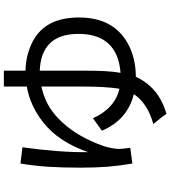

<svg xmlns="http://www.w3.org/2000/svg" viewBox="39 -890 921 1040"><g transform="rotate(-90 500.0 -369.5)"><path d="M551.8 -685.5Q480.5 -672.9 418.9 -637.7Q357.4 -603.5 305.7 -547.9Q270.5 -507.8 243.2 -459Q215.8 -409.2 196.3 -352.5Q195.3 -431.6 202.1 -520.5Q209 -610.4 222.7 -709Q193.4 -712.9 134.8 -719.7Q123 -651.4 117.2 -570.3Q112.3 -488.3 112.3 -393.6Q112.3 -320.3 117.2 -250Q123 -179.7 134.8 -113.3Q163.1 -117.2 219.7 -125Q216.8 -143.6 215.8 -159.2Q213.9 -173.8 213.9 -183.6Q213.9 -209 221.7 -240.2Q228.5 -271.5 244.1 -308.6Q269.5 -370.1 302.7 -421.9Q335.9 -473.6 378.9 -514.6Q414.1 -548.8 457 -572.3Q500 -594.7 551.8 -606.4Q551.8 -533.2 551.8 -387.7Q551.8 -324.2 548.8 -272.5Q545.9 -221.7 540 -183.6Q487.3 -195.3 447.3 -231.4Q407.2 -266.6 379.9 -327.1Q357.4 -310.5 312.5 -278.3Q341.8 -209 391.6 -166Q440.4 -123 510.7 -105.5Q486.3 -68.4 445.3 -42Q405.3 -15.6 348.6 0Q367.2 23.4 381.8 41Q395.5 58.6 404.3 71.3Q476.6 49.8 526.4 8.8Q576.2 -33.2 604.5 -94.7Q656.2 -94.7 703.1 -106.4Q749 -117.2 789.1 -140.6Q857.4 -179.7 891.6 -245.1Q925.8 -310.5 925.8 -403.3Q925.8 -492.2 894.5 -554.7Q863.3 -616.2 799.8 -651.4Q764.6 -669.9 724.6 -680.7Q683.6 -691.4 637.7 -692.4Q637.7 -731.4 637.7 -809.6Q616.2 -809.6 551.8 -809.6Q551.8 -778.3 551.8 -685.5ZM626 -177.7Q631.8 -208 634.8 -255.9Q637.7 -302.7 637.7 -369.1Q637.7 -451.2 637.7 -615.2Q737.3 -611.3 787.1 -558.6Q836.9 -506.8 836.9 -405.3Q836.9 -299.8 784.2 -243.2Q731.4 -185.5 626 -177.7Z"/></g></svg>

Font: Aptus Gothic JP
Style: Medium
Weight: 400
Designer: Fuminori Ogawa / Motoya
Version: Version 1